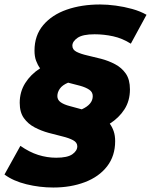

<svg xmlns="http://www.w3.org/2000/svg" viewBox="-62 -729 674 857"><path d="M176 108Q115 108 56 93.5Q-3 79 -42 50L29 -78Q69 -50 108.5 -37.5Q148 -25 189 -25Q239 -25 261 -40.5Q283 -56 283 -76Q283 -93 264.5 -103Q246 -113 217 -120Q188 -127 155 -136Q122 -145 92.5 -160.5Q63 -176 44.5 -202Q26 -228 26 -270Q26 -319 50.5 -358Q75 -397 117 -424Q106 -439 99 -458Q92 -477 92 -503Q92 -571 131 -617Q170 -663 236 -686Q302 -709 385 -709Q417 -709 454.5 -704Q492 -699 528 -689Q564 -679 592 -663L522 -534Q484 -558 443 -567Q402 -576 360 -576Q307 -576 284 -560Q261 -544 261 -525Q261 -507 280 -497.5Q299 -488 328 -481.5Q357 -475 389.5 -466.5Q422 -458 451.5 -442.5Q481 -427 499.5 -400.5Q518 -374 518 -330Q518 -279 493.5 -241Q469 -203 428 -177Q439 -162 445.5 -143Q452 -124 452 -99Q452 -33 416 13.5Q380 60 317 84Q254 108 176 108ZM303 -241Q352 -263 352 -300Q352 -318 336.5 -328.5Q321 -339 296 -346Q271 -353 242 -360Q216 -349 205 -333Q194 -317 194 -300Q194 -283 209 -272.5Q224 -262 249.5 -255.5Q275 -249 303 -241Z"/></svg>

Font: Montserrat ExtraBold
Style: Italic
Weight: 800
Italic angle: -11.3°
Designer: Julieta Ulanovsky
Foundry: Julieta Ulanovsky
Version: Version 9.000; ttfautohint (v1.8.4.7-5d5b)